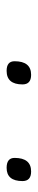

<svg xmlns="http://www.w3.org/2000/svg" viewBox="213 -982 114 580"><g transform="rotate(90 270.0 -692.0)"><path d="M487 -655Q457 -655 457 -679Q457 -729 498 -729Q527 -729 527 -703Q527 -655 487 -655ZM194 -655Q165 -655 165 -679Q165 -729 206 -729Q235 -729 235 -703Q235 -655 194 -655Z"/></g></svg>

Font: Georama ExtraExtended Light
Style: Italic
Weight: 300
Width: 8
Italic angle: -9°
Designer: Jean-Baptiste Levee
Foundry: Production Type
Version: Version 1.000